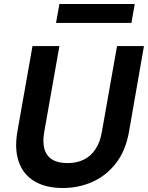

<svg xmlns="http://www.w3.org/2000/svg" viewBox="-20 -931 742 963"><path d="M295 12Q210 12 153.5 -21.5Q97 -55 74.5 -118.5Q52 -182 67 -270L143 -700H278L202 -270Q193 -220 202.5 -185Q212 -150 241 -131.5Q270 -113 319 -113Q364 -113 399.5 -130Q435 -147 458.5 -182Q482 -217 491 -270L567 -700H702L627 -270Q610 -174 561 -111.5Q512 -49 443 -18.5Q374 12 295 12ZM261 -816 278 -911H656L639 -816Z"/></svg>

Font: DM Sans 20pt
Style: Bold Italic
Weight: 700
Italic angle: -10°
Version: Version 4.004;gftools[0.9.30]